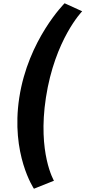

<svg xmlns="http://www.w3.org/2000/svg" viewBox="-20 -895 523 1175"><path d="M310.2 211C310.2 211 209.2 41 260.9 -297C315.7 -655 482.9 -826 482.9 -826L375.4 -875C375.4 -875 152.4 -653 97.9 -297C45 49 187.7 260 187.7 260Z"/></svg>

Font: Sztylet
Style: BdObl
Weight: 700
Foundry: Cannot Into Space Fonts, PlusOne Fonts
Version: Version 0.12